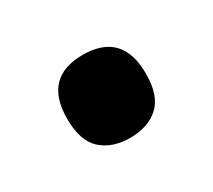

<svg xmlns="http://www.w3.org/2000/svg" viewBox="-50 -514 352 317"><g transform="rotate(-30 126.0 -355.0)"><path d="M51 -355Q51 -434 126 -434Q201 -434 201 -355Q201 -313 180.5 -294.5Q160 -276 126 -276Q92 -276 71.5 -294.5Q51 -313 51 -355Z"/></g></svg>

Font: Noto Serif CondExtraBold
Style: Regular
Weight: 800
Width: 3
Designer: Monotype Design Team
Foundry: Monotype Imaging Inc.
Version: Version 1.001